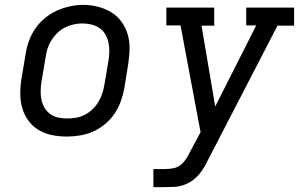

<svg xmlns="http://www.w3.org/2000/svg" viewBox="-20 -551 1240 786"><path d="M253 8Q222 8 192.5 2Q163 -4 138 -19Q113 -34 96 -57.5Q79 -81 71 -109Q63 -137 63 -168Q63 -199 68 -230L85 -330Q89 -357 98.5 -383.5Q108 -410 124.5 -434Q141 -458 164 -477Q187 -496 213 -507.5Q239 -519 266 -525Q293 -531 321 -531Q352 -531 381 -523.5Q410 -516 435 -501Q460 -486 477 -462.5Q494 -439 502.5 -411Q511 -383 510.5 -352Q510 -321 505 -290L489 -190Q484 -163 474.5 -136.5Q465 -110 449 -86Q433 -62 410 -43Q387 -24 361 -12.5Q335 -1 307.5 3.5Q280 8 253 8ZM254 -66Q273 -66 291 -69Q309 -72 326 -80.5Q343 -89 357.5 -102.5Q372 -116 382 -132.5Q392 -149 398 -166.5Q404 -184 407 -202L424 -302Q427 -321 427.5 -340Q428 -359 424 -377Q420 -395 411 -410.5Q402 -426 387.5 -436Q373 -446 354.5 -450.5Q336 -455 317 -455Q299 -455 281 -451Q263 -447 246 -438.5Q229 -430 215 -416.5Q201 -403 191 -387Q181 -371 175 -353.5Q169 -336 167 -318L150 -218Q147 -199 146.5 -180Q146 -161 149.5 -143.5Q153 -126 162 -110.5Q171 -95 185 -84.5Q199 -74 217 -70Q235 -66 254 -66ZM608 215V141H657Q674 141 691 137.5Q708 134 721.5 122.5Q735 111 744 96Q753 81 761 65L801 -10L719 -447H661V-520H857V-446H805L861 -115L1029 -447H988V-520H1184V-446H1116L834 99Q826 116 816 133Q806 150 793.5 164.5Q781 179 764.5 190Q748 201 730 207Q712 213 693.5 214Q675 215 657 215Z"/></svg>

Font: Iosevka Etoile Oblique
Style: Regular
Weight: 400
Italic angle: -9°
Designer: Belleve Invis
Foundry: Belleve Invis
Version: Version 15.5.2; ttfautohint (v1.8.4)